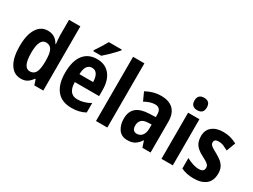

<svg xmlns="http://www.w3.org/2000/svg" viewBox="-55 -1413 2592 1968"><g transform="rotate(30 1241.0 -429.0)"><path d="M213 -41Q130 -41 83.5 -115Q37 -189 37 -324Q37 -460 83.5 -533.5Q130 -607 211 -607Q300 -607 344 -527H349Q347 -553 344 -577Q341 -601 341 -625V-811H475V-51H369L348 -114H341Q317 -79 287.5 -60Q258 -41 213 -41ZM255 -152Q302 -152 322.5 -190Q343 -228 344 -307V-334Q344 -415 323.5 -454Q303 -493 254 -493Q174 -493 174 -325Q174 -152 255 -152Z M793 -607Q891 -607 945 -541Q999 -475 999 -360V-288H711Q713 -147 821 -147Q898 -147 973 -191V-79Q905 -41 812 -41Q695 -41 636 -114.5Q577 -188 577 -321Q577 -461 633.5 -534Q690 -607 793 -607ZM793 -504Q758 -504 736 -476Q714 -448 712 -382H874Q873 -438 853 -471Q833 -504 793 -504ZM962 -807Q947 -789 920.5 -761.5Q894 -734 864.5 -705.5Q835 -677 811 -657H717V-670Q742 -706 766.5 -745Q791 -784 809 -817H962Z M1233 -51H1099V-811H1233Z M1551 -609Q1645 -609 1695 -560.5Q1745 -512 1745 -414V-51H1648L1624 -124H1621Q1593 -82 1560 -61.5Q1527 -41 1473 -41Q1403 -41 1368 -91Q1333 -141 1333 -214Q1333 -301 1383.5 -343Q1434 -385 1532 -389L1610 -392V-419Q1610 -502 1542 -502Q1511 -502 1481.5 -492.5Q1452 -483 1417 -464L1373 -561Q1413 -584 1458.5 -596.5Q1504 -609 1551 -609ZM1567 -303Q1516 -301 1493 -277Q1470 -253 1470 -212Q1470 -177 1485 -161.5Q1500 -146 1526 -146Q1563 -146 1587 -175.5Q1611 -205 1611 -256V-305Z M1941 -812Q2014 -812 2014 -738Q2014 -700 1995 -682.5Q1976 -665 1941 -665Q1907 -665 1887.5 -682.5Q1868 -700 1868 -738Q1868 -776 1887 -794Q1906 -812 1941 -812ZM2008 -597V-51H1874V-597Z M2454 -212Q2454 -125 2402 -83Q2350 -41 2258 -41Q2214 -41 2178.5 -48.5Q2143 -56 2109 -72V-196Q2141 -178 2180.5 -164.5Q2220 -151 2257 -151Q2288 -151 2302.5 -163.5Q2317 -176 2317 -199Q2317 -211 2312.5 -222.5Q2308 -234 2289.5 -248Q2271 -262 2228 -284Q2166 -315 2137 -353Q2108 -391 2108 -456Q2108 -528 2156.5 -567.5Q2205 -607 2289 -607Q2331 -607 2370 -597Q2409 -587 2450 -565L2410 -459Q2380 -475 2354 -486.5Q2328 -498 2293 -498Q2243 -498 2243 -459Q2243 -447 2248.5 -437Q2254 -427 2272 -414.5Q2290 -402 2329 -381Q2364 -362 2392.5 -340Q2421 -318 2437.5 -287.5Q2454 -257 2454 -212Z"/></g></svg>

Font: Noto Sans Tamil UI Condensed
Style: Bold
Weight: 700
Width: 3
Designer: Jelle Bosma - Monotype Design Team
Foundry: Monotype Imaging Inc.
Version: Version 2.004; ttfautohint (v1.8.4.7-5d5b)